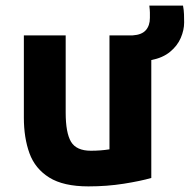

<svg xmlns="http://www.w3.org/2000/svg" viewBox="-20 -652 676 684"><path d="M295 12Q206 12 155.5 -19.5Q105 -51 85 -106Q65 -161 65 -233V-526H214V-251Q214 -179 233 -147Q252 -115 304 -115Q338 -115 370 -120V-526H453Q485 -528 499.5 -544.5Q514 -561 514 -588Q514 -599 514 -607Q514 -615 512 -632H632Q635 -616 635.5 -601Q636 -586 636 -572Q636 -545 624 -517Q612 -489 586 -467.5Q560 -446 519 -438V-18Q481 -7 421 2.5Q361 12 295 12Z"/></svg>

Font: Ubuntu Sans ExtraBold
Style: Regular
Weight: 800
Designer: Dalton Maag Ltd
Foundry: Dalton Maag Ltd
Version: Version 1.006; ttfautohint (v1.8.4.7-5d5b)